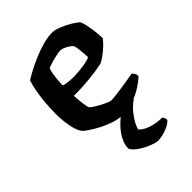

<svg xmlns="http://www.w3.org/2000/svg" viewBox="-206 -593 887 887"><g transform="rotate(-45 237.0 -150.0)"><path d="M262 0Q235 0 205 -10Q175 -20 147.5 -34.5Q120 -49 100.5 -62.5Q81 -76 76 -83Q62 -101 54.5 -140Q47 -179 47 -222Q47 -262 50.5 -299Q54 -336 60 -366.5Q66 -397 73 -416Q87 -425 113 -439Q139 -453 171.5 -467Q204 -481 238 -490.5Q272 -500 301 -500Q319 -500 345 -489.5Q371 -479 395 -464.5Q419 -450 428 -439Q433 -429 437.5 -406.5Q442 -384 445 -359Q448 -334 448 -316Q436 -300 419.5 -285Q403 -270 387 -258.5Q371 -247 359 -241Q343 -237 313 -232.5Q283 -228 245 -225Q207 -222 165 -222Q167 -190 170.5 -165Q174 -140 178 -135Q181 -131 193 -123Q205 -115 220.5 -106.5Q236 -98 250.5 -91.5Q265 -85 274 -85Q287 -85 307.5 -87.5Q328 -90 351 -93.5Q374 -97 394.5 -100.5Q415 -104 427 -106Q431 -102 436 -94.5Q441 -87 441 -75Q425 -60 397.5 -42Q370 -24 335.5 -12Q301 0 262 0ZM231 -284Q250 -285 271 -287Q292 -289 310 -293Q328 -297 338 -302Q338 -313 336.5 -329.5Q335 -346 333 -362Q331 -378 327 -384Q325 -389 314 -396.5Q303 -404 290.5 -409.5Q278 -415 270 -415Q261 -415 242 -411Q223 -407 204 -401.5Q185 -396 176 -391Q172 -379 169 -361.5Q166 -344 164.5 -326Q163 -308 163 -292Q175 -288 194.5 -286Q214 -284 231 -284ZM293 200Q285 200 268 194.5Q251 189 231 179Q211 169 194.5 156Q178 143 171 129Q171 102 184.5 76Q198 50 220 27Q242 4 267 -14L351 -16Q324 2 305 26Q286 50 276 70Q266 90 266 99Q285 118 316 127.5Q347 137 384 138Q386 141 389 148Q392 155 392 162Q378 178 348 189Q318 200 293 200Z"/></g></svg>

Font: Texturina 12pt SemiBold
Style: Regular
Weight: 600
Designer: Guillermo Torres Carreño
Foundry: Omnibus-Type
Version: Version 1.002